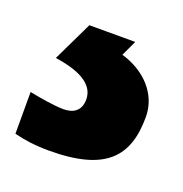

<svg xmlns="http://www.w3.org/2000/svg" viewBox="-92 -106 334 350"><g transform="rotate(20 74.5 69.0)"><path d="M181 71C181 26 147 -8 102 -21L116 -51H27L-10 26C47 34 68 54 68 78C68 101 53 109 35 109C17 109 -12 104 -32 100V181C-12 186 9 189 36 189C147 189 181 147 181 71Z"/></g></svg>

Font: Noto Sans Tamil UI SemiCondensed
Style: Bold
Weight: 700
Width: 4
Designer: Jelle Bosma - Monotype Design Team
Foundry: Monotype Imaging Inc.
Version: Version 2.004